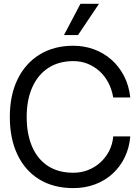

<svg xmlns="http://www.w3.org/2000/svg" viewBox="-20 -969 730 1001"><path d="M362.3 11.7Q259.8 11.7 185.5 -33.4Q111.3 -78.6 71.3 -162.1Q31.2 -245.6 31.2 -359.4Q31.2 -473.6 72.3 -556.9Q113.3 -640.1 187.7 -685.3Q262.2 -730.5 362.3 -730.5Q418.9 -730.5 469.7 -711.9Q520.5 -693.4 560.5 -658.2Q600.6 -623 626.5 -573.2Q652.3 -523.4 659.2 -460.9H570.3Q563 -503.9 544.4 -538.8Q525.9 -573.7 498 -598.6Q470.2 -623.5 435.8 -637Q401.4 -650.4 362.3 -650.4Q286.1 -650.4 231.7 -614.7Q177.2 -579.1 148.2 -513.7Q119.1 -448.2 119.1 -359.4Q119.1 -270.5 147.2 -205.1Q175.3 -139.6 229.5 -104Q283.7 -68.4 362.3 -68.4Q402.8 -68.4 438.7 -82.3Q474.6 -96.2 502.9 -121.8Q531.2 -147.5 549.1 -182.1Q566.9 -216.8 570.3 -257.8H659.2Q654.3 -198.7 630.6 -149.4Q606.9 -100.1 567.6 -64Q528.3 -27.8 476.1 -8.1Q423.8 11.7 362.3 11.7ZM313.5 -786.1 399.4 -949.2H496.1L386.7 -786.1Z"/></svg>

Font: Inter Display V
Style: Regular
Weight: 400
Designer: Rasmus Andersson
Foundry: rsms
Version: Version 3.015;git-src